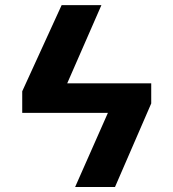

<svg xmlns="http://www.w3.org/2000/svg" viewBox="-20 -748 692 768"><path d="M385.7 -727.6H226.6L68.9 -382.8V-296.5H411.6L280.5 0H440L584.9 -334.2V-414.8H248.9Z"/></svg>

Font: Karasuma Gothic
Style: Bold
Weight: 700
Designer: Rasmus Andersson / Ryoko Nishizuka
Foundry: Genbu
Version: Version 1.00